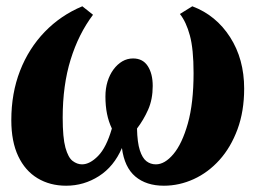

<svg xmlns="http://www.w3.org/2000/svg" viewBox="-20 -580 819 611"><path d="M190.5 11Q139 11 99.5 -12.8Q60 -36.5 38 -83Q16 -129.5 16 -197.5Q16 -283.5 43.8 -354.8Q71.5 -426 122.5 -478.8Q173.5 -531.5 242 -560L276 -533Q230 -472 204.8 -390.5Q179.5 -309 179.5 -205.5Q179.5 -142 188.2 -110.2Q197 -78.5 211.2 -67.8Q225.5 -57 241 -57Q266 -57 292.2 -83.8Q318.5 -110.5 336 -171Q325.5 -193 320.5 -218Q315.5 -243 315.5 -273Q315.5 -298.5 322.2 -320.5Q329 -342.5 341.2 -359Q353.5 -375.5 369.2 -384.8Q385 -394 403.5 -394Q434.5 -394 450.2 -369.8Q466 -345.5 466 -306.5Q466 -264 451.5 -231.2Q437 -198.5 416 -171Q417 -126.5 425 -101.8Q433 -77 446 -67Q459 -57 476 -57Q504.5 -57 532 -89.8Q559.5 -122.5 577.8 -187.2Q596 -252 596 -347.5Q596 -424 584.2 -467.2Q572.5 -510.5 552.5 -535.5L592 -560Q667.5 -531.5 712.2 -461.8Q757 -392 757 -298Q757 -226 735.8 -168.5Q714.5 -111 678.5 -71Q642.5 -31 596.5 -10Q550.5 11 501.5 11Q445.5 11 410.8 -18.2Q376 -47.5 368 -109Q342.5 -50 294.8 -19.5Q247 11 190.5 11Z"/></svg>

Font: Merriweather 48pt Black
Style: Italic
Weight: 900
Italic angle: -7.8°
Version: Version 2.101